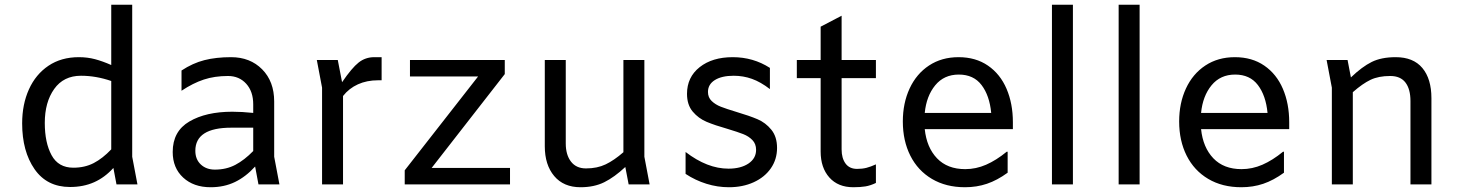

<svg xmlns="http://www.w3.org/2000/svg" viewBox="-20 -774 6140 806"><path d="M469 0 456 -69Q420 -29 375 -9Q330 11 274 11Q177 11 125 -64Q73 -139 73 -256Q73 -336 101.5 -399Q130 -462 183.5 -498Q237 -534 311 -534Q347 -534 379 -525.5Q411 -517 447 -501V-754H535V-116L557 0ZM447 -147V-434Q383 -456 320 -456Q247 -456 207.5 -400.5Q168 -345 168 -258Q168 -175 196.5 -122.5Q225 -70 288 -70Q336 -70 373.5 -89.5Q411 -109 447 -147Z M1065 0 1051 -75Q1012 -32 966.5 -10Q921 12 864 12Q793 12 749 -28.5Q705 -69 705 -136Q705 -223 775 -264Q845 -305 955 -305Q995 -305 1043 -300V-336Q1043 -390 1013.5 -422.5Q984 -455 937 -455Q881 -455 835.5 -440Q790 -425 742 -393V-478Q789 -509 838 -521.5Q887 -534 950 -534Q1030 -534 1080.5 -483Q1131 -432 1131 -348V-116L1153 0ZM1043 -140V-238H951Q800 -238 800 -141Q800 -105 823 -83.5Q846 -62 882 -62Q930 -62 968 -82Q1006 -102 1043 -140Z M1582 -534V-437H1567Q1520 -437 1482.5 -420Q1445 -403 1420 -371V0H1332V-406L1310 -522H1398L1416 -429Q1457 -489 1485.5 -511.5Q1514 -534 1551 -534Z M2121 -69V0H1679V-59L1987 -453H1701V-522H2099V-463L1792 -69Z M2619 0 2605 -73Q2559 -30 2516.5 -9Q2474 12 2417 12Q2346 12 2306.5 -35Q2267 -82 2267 -160V-522H2355V-172Q2355 -124 2377 -95.5Q2399 -67 2440 -67Q2487 -67 2522.5 -84Q2558 -101 2597 -135V-522H2685V-116L2707 0Z M2858 -44V-136Q2949 -66 3038 -66Q3090 -66 3122 -87.5Q3154 -109 3154 -145Q3154 -170 3138.5 -186Q3123 -202 3100 -211Q3077 -220 3034 -233Q2981 -248 2946.5 -262.5Q2912 -277 2888 -305.5Q2864 -334 2864 -380Q2864 -450 2917 -492Q2970 -534 3056 -534Q3142 -534 3212 -489V-400Q3173 -430 3136.5 -443Q3100 -456 3060 -456Q3010 -456 2981 -438Q2952 -420 2952 -388Q2952 -365 2967.5 -350Q2983 -335 3006 -326Q3029 -317 3072 -304Q3126 -288 3160 -273.5Q3194 -259 3218 -229.5Q3242 -200 3242 -153Q3242 -105 3216 -67.5Q3190 -30 3144 -9Q3098 12 3040 12Q2992 12 2945.5 -2.5Q2899 -17 2858 -44Z M3513 -522H3657V-446H3513V-147Q3513 -110 3529.5 -87.5Q3546 -65 3578 -65Q3600 -65 3617.5 -69.5Q3635 -74 3657 -84V-6Q3634 5 3613 8.5Q3592 12 3562 12Q3498 12 3461.5 -29Q3425 -70 3425 -138V-446H3325V-522H3425V-662L3513 -708Z M4232 -232H3862Q3870 -155 3913.5 -109.5Q3957 -64 4032 -64Q4077 -64 4119.5 -82.5Q4162 -101 4206 -137H4210V-49Q4166 -17 4123 -2.5Q4080 12 4031 12Q3951 12 3892 -23Q3833 -58 3801.5 -120.5Q3770 -183 3770 -264Q3770 -341 3798.5 -402.5Q3827 -464 3880 -499Q3933 -534 4004 -534Q4076 -534 4127.5 -498.5Q4179 -463 4205.5 -401Q4232 -339 4232 -261ZM3862 -300H4141Q4134 -373 4100.5 -417Q4067 -461 4005 -461Q3943 -461 3906 -416Q3869 -371 3862 -300Z M4396 -754H4484V0H4396Z M4676 -754H4764V0H4676Z M5392 -232H5022Q5030 -155 5073.5 -109.5Q5117 -64 5192 -64Q5237 -64 5279.5 -82.5Q5322 -101 5366 -137H5370V-49Q5326 -17 5283 -2.5Q5240 12 5191 12Q5111 12 5052 -23Q4993 -58 4961.5 -120.5Q4930 -183 4930 -264Q4930 -341 4958.5 -402.5Q4987 -464 5040 -499Q5093 -534 5164 -534Q5236 -534 5287.5 -498.5Q5339 -463 5365.5 -401Q5392 -339 5392 -261ZM5022 -300H5301Q5294 -373 5260.5 -417Q5227 -461 5165 -461Q5103 -461 5066 -416Q5029 -371 5022 -300Z M5989 -362V0H5901V-350Q5901 -400 5880 -427.5Q5859 -455 5816 -455Q5767 -455 5733.5 -439Q5700 -423 5659 -387V0H5571V-406L5549 -522H5637L5651 -449Q5698 -494 5738.5 -514Q5779 -534 5839 -534Q5913 -534 5951 -488.5Q5989 -443 5989 -362Z"/></svg>

Font: AmikoRegular
Style: Regular
Weight: 400
Designer: Pablo Impallari, Rodrigo Fuenzalida, Andres Torresi
Foundry: Impallari Type
Version: Version 1.000; ttfautohint (v1.3)